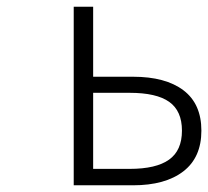

<svg xmlns="http://www.w3.org/2000/svg" viewBox="-20 -553 621 573"><path d="M200 0V-533H258V-324H377Q474 -324 527.5 -283.5Q581 -243 581 -163Q581 -83 527 -41.5Q473 0 377 0ZM258 -49H367Q446 -49 484.5 -76.5Q523 -104 523 -163Q523 -222 485 -249Q447 -276 367 -276H258Z"/></svg>

Font: NotoSansHansLight
Style: Regular
Weight: 300
Designer: Ryoko NISHIZUKA  (kana & ideographs); Paul D. Hunt (Latin, Greek & Cyrillic); Wenlong ZHANG  (bopomofo); Sandoll Communi
Foundry: Adobe Systems Incorporated
Version: Version 1.00;December 8, 2021;FontCreator 13.0.0.2675 64-bit